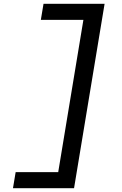

<svg xmlns="http://www.w3.org/2000/svg" viewBox="-20 -843 640 1006"><path d="M48 143 62 59H285L417 -739H194L208 -823H528L368 143Z"/></svg>

Font: Iosevka Aile Medium Oblique
Style: Regular
Weight: 500
Italic angle: -9°
Designer: Belleve Invis
Foundry: Belleve Invis
Version: Version 31.1.0; ttfautohint (v1.8.4)